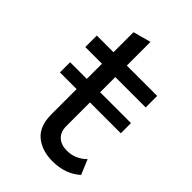

<svg xmlns="http://www.w3.org/2000/svg" viewBox="-197 -723 814 814"><g transform="rotate(45 209.5 -316.0)"><path d="M374 -102 402 -35Q352 10 275 10Q212 10 172 -22.5Q132 -55 131 -124V-279H31V-340H131V-431H31V-500H131V-620L211 -642V-500H393V-431H211V-340H396V-279H211V-138Q211 -102 231.5 -83.5Q252 -65 286 -65Q337 -65 374 -102Z"/></g></svg>

Font: Elaine Sans
Style: Regular
Weight: 400
Designer: Wei Huang
Foundry: Wei Huang
Version: Version 2.001;December 24, 2019;FontCreator 12.0.0.2547 64-b